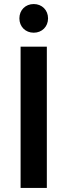

<svg xmlns="http://www.w3.org/2000/svg" viewBox="-20 -931 334 951"><path d="M82 0H212V-700H82ZM147 -769C188 -769 218 -799 218 -840C218 -881 188 -911 147 -911C106 -911 76 -881 76 -840C76 -799 106 -769 147 -769Z"/></svg>

Font: Chess Sans SemiBold
Style: Regular
Weight: 600
Designer: Wolf Bōese
Foundry: Wolf Bōese
Version: Version 7.223;Glyphs 3.3 (3306)